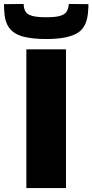

<svg xmlns="http://www.w3.org/2000/svg" viewBox="-58 -949 466 969"><path d="M75 0V-700H275V0ZM175 -752Q105 -752 58.5 -764.5Q12 -777 -11.5 -808.5Q-35 -840 -37 -899Q-38 -913 -38 -928L61 -929Q62 -926 62 -923.5Q62 -921 62 -918Q64 -900 73 -887.5Q82 -875 106 -868.5Q130 -862 175 -862Q221 -862 244 -868.5Q267 -875 276 -887.5Q285 -900 288 -918Q289 -923 289 -929L388 -928Q389 -913 387 -899Q384 -814 334 -783Q284 -752 175 -752Z"/></svg>

Font: Georama Extended
Style: Bold
Weight: 700
Width: 7
Designer: Jean-Baptiste Levee
Foundry: Production Type
Version: Version 1.000